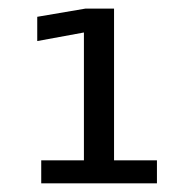

<svg xmlns="http://www.w3.org/2000/svg" viewBox="-20 -754 441 448"><path d="M76.2 -379.9H175.8V-678.2L66.9 -658.2V-714.8L179.2 -733.9H246.1V-379.9H346.2V-326.2H76.2Z"/></svg>

Font: Pangururan
Style: Regular
Weight: 400
Designer: Uli Kozok
Foundry: Michael Everson and Uli Kozok
Version: Version 1.005